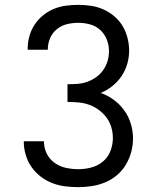

<svg xmlns="http://www.w3.org/2000/svg" viewBox="-20 -763 640 791"><path d="M303 8Q275 8 247.5 4.5Q220 1 194.5 -9Q169 -19 147 -36Q125 -53 109.5 -75.5Q94 -98 86 -125Q78 -152 78 -179V-181H161V-180Q161 -154 172.5 -130.5Q184 -107 205 -92Q226 -77 251.5 -71.5Q277 -66 303 -66Q330 -66 356.5 -73Q383 -80 404 -97.5Q425 -115 435 -141Q445 -167 445 -194Q445 -217 438.5 -239Q432 -261 418.5 -279Q405 -297 386.5 -310.5Q368 -324 347 -331.5Q326 -339 303 -341Q280 -343 258 -343V-416Q278 -416 299 -417.5Q320 -419 339.5 -426Q359 -433 376 -445Q393 -457 405 -474Q417 -491 423 -511Q429 -531 429 -552Q429 -577 420 -600Q411 -623 393 -639.5Q375 -656 351 -662.5Q327 -669 303 -669Q279 -669 256 -663.5Q233 -658 214.5 -643Q196 -628 186.5 -606Q177 -584 177 -560V-558H94V-562Q94 -588 101 -613.5Q108 -639 122 -660.5Q136 -682 156.5 -699Q177 -716 201 -726Q225 -736 251 -739.5Q277 -743 303 -743Q329 -743 355.5 -739Q382 -735 406.5 -724Q431 -713 451.5 -695.5Q472 -678 485.5 -655Q499 -632 505.5 -606Q512 -580 512 -554Q512 -526 504 -499Q496 -472 480.5 -449Q465 -426 443 -408.5Q421 -391 395 -380Q424 -370 449 -351.5Q474 -333 492 -308Q510 -283 519 -253Q528 -223 528 -193Q528 -164 520.5 -136.5Q513 -109 498.5 -84.5Q484 -60 462 -41.5Q440 -23 414 -12Q388 -1 359.5 3.5Q331 8 303 8Z"/></svg>

Font: Nova
Style: Regular
Weight: 400
Monospace: yes
Designer: Belleve Invis
Foundry: Belleve Invis
Version: Version 24.1.4; ttfautohint (v1.8.4)